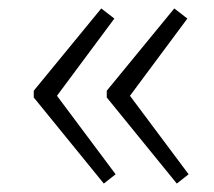

<svg xmlns="http://www.w3.org/2000/svg" viewBox="-20 -477 508 455"><path d="M115 -250 254 -64 226 -42 60 -246V-262L220 -457L251 -433ZM288 -250 427 -64 399 -42 233 -246V-262L393 -457L424 -433Z"/></svg>

Font: Taylor Sans Light
Style: Regular
Weight: 300
Italic angle: -8°
Designer: Natanael Gama
Version: Version 1.001 September 8, 2015